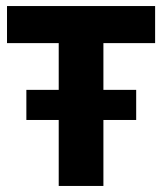

<svg xmlns="http://www.w3.org/2000/svg" viewBox="-20 -615 536 635"><path d="M174.2 0V-472.4H3.2V-595H493V-472.4H322V0ZM67.2 -218.2V-317.8H430.4V-218.2Z"/></svg>

Font: Encode Sans SC Condensed Thin
Style: Regular
Weight: 100
Width: 3
Designer: Multiple Designers
Foundry: Impallari Type
Version: Version 3.002